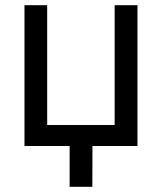

<svg xmlns="http://www.w3.org/2000/svg" viewBox="-20 -559 620 735"><path d="M73.7 0V-539.1H160.6V-80.6H418.9V-539.1H506.3V0ZM246.6 156.2V-31.2H334L333.5 156.2Z"/></svg>

Font: Inter 18pt
Style: Regular
Weight: 400
Designer: Rasmus Andersson
Foundry: rsms
Version: Version 4.001;git-66647c0bb